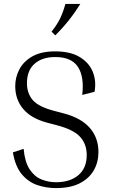

<svg xmlns="http://www.w3.org/2000/svg" viewBox="-20 -953 580 983"><path d="M267 -20Q338 -20 381 -56Q424 -92 424 -159Q424 -215 390.5 -252Q357 -289 274 -311L221 -325Q139 -347 98.5 -395.5Q58 -444 58 -512Q58 -558 79.5 -598.5Q101 -639 146 -664.5Q191 -690 262 -690Q341 -690 389 -660.5Q437 -631 455.5 -584Q474 -537 464 -483L401 -467Q412 -560 379 -610.5Q346 -661 263 -661Q196 -661 157 -626.5Q118 -592 118 -527Q118 -476 147 -441.5Q176 -407 255 -386L308 -372Q395 -349 439.5 -298.5Q484 -248 484 -174Q484 -123 460.5 -81.5Q437 -40 389 -15Q341 10 267 10Q217 10 171 -5.5Q125 -21 91.5 -61Q58 -101 46 -173L101 -191Q107 -124 131.5 -86.5Q156 -49 192 -34.5Q228 -20 267 -20ZM263 -772 244 -791Q271 -825 286.5 -856Q302 -887 315 -933H391Q337 -845 263 -772Z"/></svg>

Font: Inria Serif Light
Style: Regular
Weight: 300
Designer: Black Foundry Team
Foundry: Black Foundry
Version: Version 1.000; ttfautohint (v1.8.3)